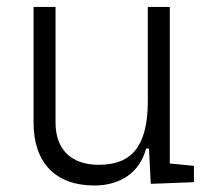

<svg xmlns="http://www.w3.org/2000/svg" viewBox="-20 -538 626 567"><path d="M258.3 9.8C336.9 9.8 393.1 -29.8 411.6 -99.6H419.9L425.3 4.9L552.7 0V-48.3L481.4 -55.2V-517.6H416.5V-239.3C416.5 -103.5 366.7 -51.3 271.5 -51.3C191.4 -51.3 144 -95.7 144 -175.8V-517.6H79.1V-175.8C79.1 -57.6 144 9.8 258.3 9.8Z"/></svg>

Font: Cascadia Mono NF Light
Style: Regular
Weight: 300
Monospace: yes
Designer: Aaron Bell
Foundry: Saja Typeworks
Version: Version 2404.023